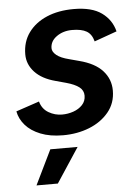

<svg xmlns="http://www.w3.org/2000/svg" viewBox="-52 -553 582 806"><g transform="rotate(-5 238.5 -150.0)"><path d="M199 12Q144 12 104 -4Q64 -20 41 -46.5Q18 -73 12 -105L110 -138Q119 -106 145.5 -90.5Q172 -75 202 -75Q227 -75 250 -83Q273 -91 288 -107Q303 -123 303 -146Q303 -168 285 -182Q267 -196 231 -206L187 -218Q130 -233 100 -265.5Q70 -298 70 -340Q70 -393 98 -431.5Q126 -470 175 -491Q224 -512 289 -512Q365 -512 406.5 -482Q448 -452 460 -403L365 -369Q357 -400 335.5 -412.5Q314 -425 275 -425Q237 -425 209.5 -405.5Q182 -386 182 -356Q182 -341 199 -327Q216 -313 252 -304L293 -293Q359 -276 391 -240.5Q423 -205 423 -157Q423 -104 391.5 -66Q360 -28 309.5 -8Q259 12 199 12ZM69 212 140 66H255L159 212Z"/></g></svg>

Font: Figtree SemiBold
Style: Italic
Weight: 600
Italic angle: -9.5°
Foundry: Erik Kennedy
Version: Version 2.001;gftools[0.9.30]